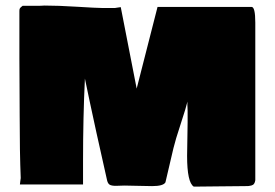

<svg xmlns="http://www.w3.org/2000/svg" viewBox="-20 -699 1003 701"><path d="M400.4 -669.9Q403.8 -670.9 411.4 -671.6Q418.9 -672.4 420.9 -672.9L479 -375.5L555.2 -673.8H898.4Q912.1 -673.8 912.1 -616.2V-41Q911.1 -33.2 907.7 -28.3Q904.3 -23.4 897.7 -21.7Q891.1 -20 887.5 -19.8Q883.8 -19.5 875 -19.5Q844.2 -19.5 781.5 -18.6Q718.8 -17.6 687.5 -17.6Q663.1 -32.7 663.1 -129.9Q663.1 -154.3 664.1 -193.6Q665 -232.9 665 -252V-294.9Q665 -298.3 664.6 -305.9Q664.1 -313.5 664.1 -317.4Q664.1 -334 666 -371.1V-334Q659.2 -305.2 639.6 -246.1Q620.1 -187 613.3 -158.2L584 -33.2Q576.2 -19.5 535.2 -19.5Q515.1 -19.5 483.2 -20.5Q451.2 -21.5 434.6 -21.5Q429.7 -21.5 418 -21Q406.2 -20.5 403.3 -20.5Q387.7 -20.5 380.9 -24.4Q374 -28.3 371.1 -40Q325.2 -243.7 307.6 -328.1L290 -412.1Q283.2 -270 283.2 -111.3V-25.4H52.7Q52.7 -28.3 54.2 -38.1Q55.7 -47.9 55.7 -48.8Q51.8 -142.6 51.8 -280.3Q51.8 -321.8 51.3 -390.9Q50.8 -460 50.8 -486.3V-659.2Q50.8 -665.5 52.7 -668.7Q54.7 -671.9 62.5 -677.7H107.4Q131.8 -677.7 142.6 -678.7Q191.9 -678.7 262.5 -674.3Q333 -669.9 350.6 -669.9ZM666 -374V-375Z"/></svg>

Font: Bowlby One SC
Style: Regular
Weight: 400
Width: 1
Version: Version 1.2